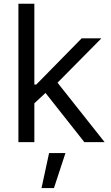

<svg xmlns="http://www.w3.org/2000/svg" viewBox="-20 -747 584 1009"><path d="M154.8 -198.9 153.4 -302.6H170.5L409.1 -545.5H512.8L258.5 -288.4H251.4ZM76.7 0V-727.3H160.5V0ZM423.3 0 210.2 -269.9 269.9 -328.1 529.8 0ZM198.2 241.5 237.9 57.5H323.9L263.5 241.5Z"/></svg>

Font: InterMG
Style: Regular
Weight: 400
Designer: Rasmus Andersson
Foundry: rsms
Version: Version 3.019;December 26, 2023;FontCreator 15.0.0.2955 64-b